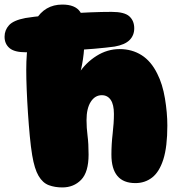

<svg xmlns="http://www.w3.org/2000/svg" viewBox="-55 -812 773 841"><path d="M218 9Q185 9 158.5 -1Q132 -11 114 -41.5Q96 -72 86 -132Q80 -168 75.5 -216Q71 -264 67.5 -316.5Q64 -369 62 -418.5Q60 -468 60 -506Q60 -655 100.5 -723.5Q141 -792 218 -792Q274 -792 295.5 -761Q317 -730 317 -669Q317 -627 311.5 -577Q306 -527 295 -489H289Q320 -537 367.5 -567Q415 -597 469 -597Q523 -597 565 -570.5Q607 -544 634 -489Q657 -444 667.5 -381Q678 -318 678 -262Q678 -169 660.5 -114Q643 -59 611.5 -34.5Q580 -10 538 -10Q433 -10 433 -135Q433 -180 438.5 -227Q444 -274 444 -313Q444 -354 430 -374.5Q416 -395 391 -395Q361 -395 342.5 -366Q324 -337 324 -286Q324 -252 328.5 -217.5Q333 -183 333 -135Q333 -58 300.5 -24.5Q268 9 218 9ZM58 -583Q8 -583 -13.5 -601.5Q-35 -620 -35 -651Q-35 -680 -15.5 -701.5Q4 -723 56 -733Q93 -739 140.5 -743.5Q188 -748 240 -752Q292 -756 342 -758Q392 -760 434 -760Q490 -760 511.5 -740.5Q533 -721 533 -688Q533 -657 512.5 -636.5Q492 -616 447 -608Q410 -603 358.5 -598.5Q307 -594 251 -590.5Q195 -587 144 -585Q93 -583 58 -583Z"/></svg>

Font: DynaPuff
Style: Bold
Weight: 700
Designer: Toshi Omagari, Jennifer Daniel
Foundry: Google Fonts
Version: Version 2.000